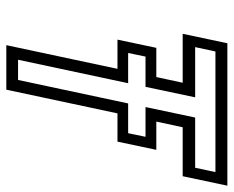

<svg xmlns="http://www.w3.org/2000/svg" viewBox="-86 -654 740 608"><g transform="rotate(90 284.0 -350.0)"><path d="M123 0 198 -352H105.5L131.5 -475H224L242 -558.5H87L117 -700H568L538 -558.5H383L365 -475H454.5L428.5 -352H339L264 0ZM169.2 -37.2H233.2L307.5 -385.8H401.8L413.2 -440.8H319L352.2 -598H511.2L525 -662.2H143L129.2 -598H288.2L255 -440.8H159.2L147.8 -385.8H243.5Z"/></g></svg>

Font: Tourney Thin
Style: Italic
Weight: 100
Italic angle: -12°
Designer: Tyler Finck
Foundry: Etcetera Type Co
Version: Version 1.015